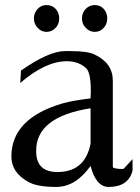

<svg xmlns="http://www.w3.org/2000/svg" viewBox="-20 -727 555 759"><path d="M304 -654Q304 -632 319 -617Q334 -601 355 -601Q376 -601 390 -617Q404 -632 404 -654Q404 -676 390 -692Q376 -707 355 -707Q334 -707 319 -692Q304 -676 304 -654ZM114 -654Q114 -632 129 -617Q143 -601 164 -601Q185 -601 200 -617Q214 -632 214 -654Q214 -676 200 -692Q185 -707 164 -707Q143 -707 129 -692Q114 -676 114 -654ZM338 -159Q316 -47 207 -47Q123 -47 123 -129Q121 -265 338 -299ZM244 -485Q291 -485 321 -457Q339 -439 339 -367Q339 -365 339 -362L338 -338Q265 -329 230 -319Q25 -260 25 -108Q25 -46 90 -9Q125 12 202 12Q279 12 338 -71Q360 12 409 12Q488 12 504 -53V-98Q469 -59 467 -59Q432 -59 426 -66V-408Q426 -477 355 -511Q328 -525 259 -525H237Q173 -525 63 -448L60 -399Q160 -485 244 -485Z"/></svg>

Font: Sawarabi Mincho
Style: Regular
Weight: 400
Version: Version 1.082; ttfautohint (v1.8.4.7-5d5b)